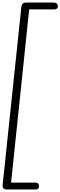

<svg xmlns="http://www.w3.org/2000/svg" viewBox="-34 -1024 474 1507"><path d="M20.5 463Q0.5 463 -7.2 454.2Q-15 445.5 -13.5 430L133.5 -969Q135.5 -986 144 -995Q152.5 -1004 174 -1004H383.5Q403.5 -1004 412 -995.8Q420.5 -987.5 420.5 -976.5Q420.5 -965.5 413.2 -957.8Q406 -950 389 -950H195L53 409H242Q258 409 265 416.8Q272 424.5 272 435.5Q273 446.5 266.8 454.8Q260.5 463 247 463Z"/></svg>

Font: Edu NSW ACT Cursive
Style: Regular
Weight: 400
Designer: Tina and Corey Anderson, Eben Sorkin, Mirko Velimirovic
Foundry: Sorkin Type Co.
Version: Version 2.000